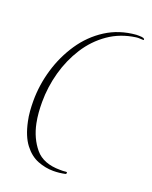

<svg xmlns="http://www.w3.org/2000/svg" viewBox="-112 -563 546 690"><g transform="rotate(20 161.0 -218.0)"><path d="M222 58Q199 63 176 63Q146 63 116.5 51.5Q87 40 64 10Q41 -20 30 -73Q26 -91 24.5 -110.5Q23 -130 23 -149Q23 -210 40.5 -269.5Q58 -329 92 -379.5Q126 -430 176 -462Q226 -494 290 -499H300Q311 -499 317 -497Q321 -495 321.5 -492.5Q322 -490 319 -490Q313 -490 306 -490.5Q299 -491 292 -490Q234 -482 189.5 -451Q145 -420 115 -373Q85 -326 69.5 -270Q54 -214 54 -156Q54 -136 55.5 -116.5Q57 -97 61 -77Q72 -23 103 14Q134 51 198 51Q203 51 209 51Q215 51 221 50Q225 50 225 53Q225 56 222 58Z"/></g></svg>

Font: Fuggles
Style: Regular
Weight: 400
Designer: Rob Leuschke
Foundry: Robert E. Leuschke
Version: Version 1.100; ttfautohint (v1.8.3)